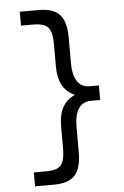

<svg xmlns="http://www.w3.org/2000/svg" viewBox="-59 -812 621 964"><g transform="rotate(-5 251.5 -330.0)"><path d="M174.7 110H78V39.9H138Q176 39.9 197 30.3Q218 20.6 226.3 -3.2Q234.6 -27 234.6 -70V-178Q234.6 -237 254.8 -274Q275 -311 315.7 -329V-331Q275 -349 254.8 -386Q234.6 -423 234.6 -482V-590Q234.6 -633.3 226.3 -656.9Q218 -680.6 197 -690.3Q176 -699.9 138 -699.9H78V-770H174.7Q247 -770 279.2 -734.8Q311.4 -699.7 311.4 -620V-490Q311.4 -430.4 332.7 -398.5Q354 -366.7 394.7 -366.7H441.4V-293.3H394.7Q354 -293.3 332.7 -261.5Q311.4 -229.6 311.4 -170V-40Q311.4 39 279.2 74.5Q247 110 174.7 110Z"/></g></svg>

Font: M PLUS 2 Thin
Style: Regular
Weight: 100
Designer: Coji Morishita
Foundry: UNDERFOREST DESIGN
Version: Version 1.001